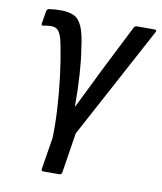

<svg xmlns="http://www.w3.org/2000/svg" viewBox="-79 -563 686 812"><g transform="rotate(10 264.5 -157.0)"><path d="M161 185Q152 185 154 175L176 39Q178 -19 174 -87.5Q170 -156 161.5 -224Q153 -292 142 -348Q136 -381 129 -397Q122 -413 112.5 -419.5Q103 -426 88 -426Q80 -426 71.5 -425Q63 -424 55 -422Q45 -421 47 -430L56 -484Q58 -493 65 -495Q77 -497 90 -498Q103 -499 117 -499Q151 -499 173.5 -488.5Q196 -478 209.5 -446.5Q223 -415 230 -355Q235 -326 237.5 -298.5Q240 -271 242 -244Q244 -212 245 -179Q246 -146 246 -110H248Q260 -134 272.5 -160Q285 -186 298.5 -212.5Q312 -239 324 -265L433 -481Q437 -488 446 -488H521Q533 -488 527 -477L269 3L242 175Q240 185 231 185Z"/></g></svg>

Font: Sofia Sans Semi Condensed Medium
Style: Italic
Weight: 500
Italic angle: -9°
Version: Version 4.100